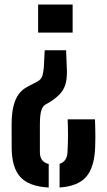

<svg xmlns="http://www.w3.org/2000/svg" viewBox="-20 -620 473 849"><path d="M272.3 -397.7 275.2 -324.3Q277.7 -284.7 272 -257.4Q266.3 -230.2 249.4 -209.6Q232.5 -189 200.8 -169.1L182.9 -158.8Q171.1 -152.3 165.6 -139.4Q160 -126.5 158.2 -108.9Q156.4 -91.3 156.4 -69.8V53.2Q156.4 74.4 166.2 87.6Q176.1 100.7 195.4 105.2V209.2Q108.3 204.7 69.9 162.6Q31.6 120.5 31.6 30.8Q31.6 5.6 31.5 -11.7Q31.4 -29 31.4 -42.5Q31.3 -56 31.4 -69.8Q31.7 -121.3 40.2 -153Q48.7 -184.7 62 -202.5Q75.3 -220.4 90.8 -230.1Q106.4 -239.8 120.8 -246.6L143.2 -258.3Q163.9 -268.9 168.1 -287.3Q172.3 -305.6 174 -324.5L177.7 -397.7ZM399.9 -92.4Q400.4 -74.8 401.1 -54.8Q401.7 -34.9 401.7 -13.4Q401.7 8 400.8 30.6Q397.5 120.3 360.9 162.1Q324.3 203.8 243.5 209.1V104.4Q260.2 99 268.8 86.2Q277.4 73.4 278.4 53.2Q280.7 14.8 280.7 -21.3Q280.7 -57.4 279.2 -92.4ZM301.2 -600V-475.9H148.6V-600Z"/></svg>

Font: Big Shoulders Stencil Display SC Thin
Style: Regular
Weight: 100
Designer: Patric King
Foundry: XO Type Co
Version: Version 2.001